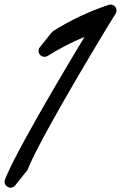

<svg xmlns="http://www.w3.org/2000/svg" viewBox="-74 -823 539 856"><path d="M148.1 -668C146.8 -666.7 145.7 -665.4 144.8 -663.9C143.5 -662.6 142.5 -661.3 141.5 -659.8C140.3 -658.5 139.2 -657.2 138.2 -655.7C137 -654.5 135.9 -653.1 135 -651.6C133.7 -650.4 132.6 -649 131.7 -647.5C130.5 -646.3 129.4 -644.9 128.4 -643.5C127.2 -642.2 126.1 -640.8 125.2 -639.4C123.9 -638.1 122.8 -636.7 121.9 -635.3C120.6 -634 119.6 -632.6 118.6 -631.2C117.4 -629.9 116.3 -628.5 115.3 -627.1C114.1 -625.8 113 -624.5 112.1 -623C110.8 -621.7 109.7 -620.4 108.8 -618.9C107.6 -617.6 106.5 -616.3 105.5 -614.8C97.1 -606.2 95.3 -592.6 102 -582C109.9 -569.6 126.4 -565.9 138.8 -573.8C190.8 -606.7 245.9 -634.9 303 -658.4C299.1 -652 295.2 -645.6 291.3 -639.1L239.7 -553.2C205.5 -495.8 171.6 -438.2 138.2 -380.3C104.7 -322.4 71.6 -264.4 39.5 -205.5C31.3 -190.9 23.4 -176.1 15.5 -161.3C7.6 -146.5 -0.3 -131.6 -7.9 -116.5L-19.4 -94L-30.5 -71C-38 -55.9 -44.7 -39.4 -51.5 -23.1C-57.1 -9.6 -50.8 5.9 -37.3 11.6C-25.3 16.7 -11.6 12.2 -4.7 1.6C-3.5 0.4 -2.4 -1 -1.5 -2.5C-0.2 -3.7 0.9 -5.1 1.8 -6.6C3 -7.8 4.1 -9.2 5.1 -10.7C6.3 -11.9 7.4 -13.3 8.4 -14.7C9.6 -16 10.7 -17.3 11.6 -18.8C12.8 -20.1 13.9 -21.4 14.9 -22.9C16.1 -24.2 17.2 -25.5 18.2 -27C19.4 -28.3 20.5 -29.6 21.5 -31.1C22.7 -32.3 23.8 -33.7 24.7 -35.2C25.9 -36.4 27 -37.8 28 -39.3C29.2 -40.5 30.3 -41.9 31.3 -43.4C32.5 -44.6 33.6 -46 34.5 -47.5C35.8 -48.7 36.8 -50.1 37.8 -51.6C39 -52.8 40.1 -54.2 41.1 -55.6C42.3 -56.9 43.4 -58.2 44.4 -59.7C46.6 -62 48.5 -64.8 49.9 -67.9L50.7 -70C56.9 -84.4 62.6 -98.9 70 -113.7L80.6 -135.7L91.9 -157.7C99.3 -172.4 107 -187.1 114.9 -201.7C122.6 -216.3 130.5 -230.9 138.5 -245.4C170.4 -303.6 203.3 -361.5 236.7 -419.1C269.9 -476.7 303.7 -534.1 337.8 -591.4L389.2 -677C406.3 -705.3 423.9 -734.4 441.1 -761.4L441.4 -761.9C445.5 -768.4 446.7 -776.6 444.1 -784.5C439.4 -798.4 424.3 -805.9 410.4 -801.3C323.6 -772.3 240.1 -733.3 162.6 -684.2L162.6 -684.2C159.3 -682.1 156.6 -679.3 154.6 -676.2C153.4 -674.9 152.3 -673.5 151.3 -672.1C150.1 -670.8 149 -669.4 148.1 -668Z"/></svg>

Font: Ambarawa
Style: Script
Weight: 500
Foundry: Ekosamp
Version: Version 1.001;